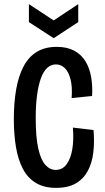

<svg xmlns="http://www.w3.org/2000/svg" viewBox="-20 -898 509 930"><path d="M252 12Q194 12 154.5 -11.5Q115 -35 91.5 -79Q68 -123 57.5 -184.5Q47 -246 47 -321Q47 -401 58.5 -466Q70 -531 94.5 -577Q119 -623 158.5 -647Q198 -671 255 -671Q305 -671 339.5 -652.5Q374 -634 394 -601Q414 -568 421.5 -524.5Q429 -481 426 -433L327 -423Q331 -476 322 -512.5Q313 -549 294.5 -567.5Q276 -586 251 -586Q227 -586 208.5 -569Q190 -552 178 -518.5Q166 -485 159.5 -437Q153 -389 153 -327Q153 -233 165.5 -178Q178 -123 200 -99Q222 -75 250 -75Q282 -75 302 -101.5Q322 -128 330 -174.5Q338 -221 333 -280L433 -268Q438 -211 432 -160Q426 -109 405.5 -70.5Q385 -32 347.5 -10Q310 12 252 12ZM120 -878 240 -799 359 -878V-791L240 -713L120 -791Z"/></svg>

Font: Bricolage Grotesque Condensed Medium
Style: Regular
Weight: 500
Width: 3
Designer: Mathieu Triay
Foundry: Atelier Triay
Version: Version 1.000;gftools[0.9.30]